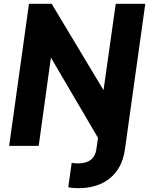

<svg xmlns="http://www.w3.org/2000/svg" viewBox="-20 -765 782 1007"><path d="M391 222C527 222 617 149 635 20L742 -745H587L523 -292L251 -745H132L28 0H183L247 -463L494 -42L485 20C478 67 446 92 389 92C377 92 366 91 356 89L338 217C350 220 371 222 391 222Z"/></svg>

Font: Mluvka ExtraBold
Style: Italic
Weight: 800
Italic angle: -8°
Designer: Modified by Jiří Krblich, Original typeface by Gumpita Rahayu
Foundry: Gumpita Rahayu & Jiří Krblich
Version: Version 2.000;Glyphs 3.1.1 (3134)